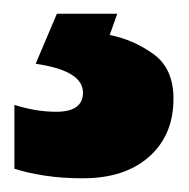

<svg xmlns="http://www.w3.org/2000/svg" viewBox="-20 -20 275 280"><path d="M233 124Q233 177 197.5 208.5Q162 240 101 240Q70 240 44.5 236Q19 232 1 226V133Q17 138 32 140.5Q47 143 62 143Q101 143 101 115Q101 83 32 73L63 0H151L140 31Q175 38 204 59Q233 80 233 124Z"/></svg>

Font: Noto Sans Lao SemiCondensed Black
Style: Regular
Weight: 900
Width: 4
Designer: Monotype Design Team
Foundry: Monotype Imaging Inc.
Version: Version 2.003; ttfautohint (v1.8.4.7-5d5b)